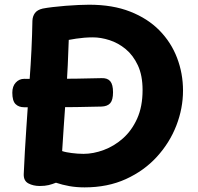

<svg xmlns="http://www.w3.org/2000/svg" viewBox="-20 -786 858 831"><path d="M84.7 -321.8Q61 -321.8 47.2 -335.6Q33.3 -349.4 33.3 -384.8Q33.3 -412.7 48.3 -428.7Q63.2 -444.8 84.7 -444.8Q133.7 -444.6 192.8 -444.6Q251.9 -444.6 311.8 -445.6Q371.7 -446.6 419.7 -447.8Q445.1 -448.8 457.2 -434.4Q469.2 -420.1 469.2 -386.8Q469.2 -353.2 457.2 -339.5Q445.1 -325.8 419.7 -324.8Q370.7 -323.6 311.7 -322.6Q252.7 -321.6 193.2 -321.6Q133.7 -321.6 84.7 -321.8ZM82.7 -32.1Q86.9 -128.3 94 -231.7Q101.1 -335 108.1 -440Q113.1 -506 116.2 -571.2Q119.3 -636.4 120.3 -696.2Q121.1 -715.7 131.2 -729.5Q141.2 -743.3 164.8 -748.9Q182.1 -752.3 208.4 -755.4Q234.7 -758.6 263.9 -760.9Q293.2 -763.3 319.9 -764.4Q346.7 -765.6 365.7 -765.6Q467.7 -765.6 543.4 -735.8Q619.2 -706.1 670 -654.4Q720.8 -602.7 746.4 -535.4Q772.1 -468.1 772.1 -394Q772.1 -317 743.2 -242.5Q714.3 -168 659.1 -107.5Q603.9 -47 525 -11Q446.1 25 346.1 25Q311.2 25 280.5 19.6Q249.8 14.1 222.2 4.8Q206.7 11.1 190.5 15.1Q174.3 19 152.3 19Q123.9 19 102.9 7.8Q81.9 -3.3 82.7 -32.1ZM249 -132.1Q258 -129.1 268.4 -127.1Q278.8 -125.1 290.5 -123.6Q302.2 -122.1 315.3 -121.1Q328.3 -120.1 341.4 -120.1Q384 -120.1 429 -136.8Q474 -153.4 512.1 -187.1Q550.2 -220.8 573.7 -272.8Q597.1 -324.8 597.1 -396.2Q597.1 -459.6 576.7 -503.2Q556.3 -546.9 524 -573.5Q491.7 -600.1 454.1 -612.2Q416.4 -624.3 382 -624.3Q363.3 -624.3 344.9 -622.8Q326.4 -621.3 310 -618.8Q293.6 -616.3 277.6 -613.3Q275.6 -552.3 273.3 -504.6Q271.1 -456.9 268.4 -414.6Q265.7 -372.3 262.4 -330.4Q259.2 -288.6 256.1 -240.8Q253 -193.1 249 -132.1Z"/></svg>

Font: Playpen Sans Hebrew
Style: Regular
Weight: 400
Designer: Tom Grace, Laura Meseguer, Veronika Burian, José Scaglione
Foundry: TypeTogether
Version: Version 2.000